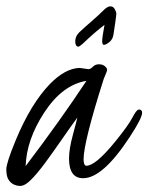

<svg xmlns="http://www.w3.org/2000/svg" viewBox="-21 -579 477 618"><path d="M315.4 -499C310.2 -471 307.7 -453.5 307.9 -446.3C308 -439.1 309.7 -435.2 313 -434.6C317.5 -434.6 323.5 -437.5 330.8 -443.4C338.1 -449.2 342.6 -457.3 344.2 -467.5C345.9 -477.8 347.8 -491 350.1 -507.1C352.4 -523.2 353.5 -532.7 353.5 -535.6C353.5 -538.6 351.9 -543.1 348.6 -549.3C345.4 -555.5 340.6 -558.6 334.2 -558.6C327.9 -558.6 320.5 -554.3 312 -545.7C303.5 -537 290.6 -525.1 273.2 -510C255.8 -494.9 242.8 -483.2 234.1 -474.9C225.5 -466.6 221.2 -456.9 221.2 -446C221.2 -435.1 224.4 -429.4 231 -428.7C233.2 -428.7 238.1 -432 245.6 -438.5C270.7 -462.6 293.9 -482.7 315.4 -499ZM257.3 -318.8C201.3 -234.2 136.1 -142.7 61.5 -44.4C63.5 -101.1 83.3 -158.4 121.1 -216.3C159.8 -275.9 205.2 -310.1 257.3 -318.8ZM234.9 -360.4C204.3 -359.4 172.7 -342.3 140.1 -309.1C98.8 -266.4 61.8 -205.7 29.3 -127C9.1 -78.1 -0.9 -47 -0.7 -33.4C-0.6 -19.9 1.5 -9.6 5.4 -2.4C13.8 12.2 27.3 19.5 45.9 19.5C50.1 19.2 55.2 17.4 61 14.2C79.6 3.1 110.2 -33 152.8 -94.2C195.5 -155.4 220.5 -190.9 228 -200.7C226.4 -193.2 221.5 -174.4 213.4 -144.3C205.2 -114.2 201.2 -89 201.2 -68.8C201.2 -26.5 216.3 -5.4 246.6 -5.4C288.6 -5.4 338.4 -49.3 396 -137.2C423 -178.2 436.5 -204.6 436.5 -216.3C436.2 -222.5 433.1 -225.9 427.2 -226.6C426.6 -226.2 425.8 -226.1 424.8 -226.1C419.9 -225.1 413.3 -216.5 405 -200.2C396.7 -183.9 378.4 -158.4 350.1 -123.5C307.8 -71.5 276.7 -45.4 256.8 -45.4C251.3 -45.7 248.4 -52.4 248 -65.4C248 -102.9 269.7 -189.5 313 -325.2C313.6 -327.5 315.6 -332.2 318.8 -339.4C322.1 -346.5 323.7 -351.6 323.7 -354.7C323.7 -357.8 321.4 -361.5 316.7 -365.7C311.9 -370 305.6 -372.1 297.6 -372.1C289.6 -372.1 283.1 -369.5 278.1 -364.3C273 -359 268.2 -356.4 263.7 -356.4Z"/></svg>

Font: Kristi
Style: Medium
Weight: 400
Italic angle: -15°
Version: Version 1.003